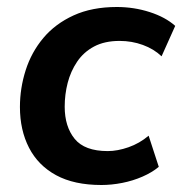

<svg xmlns="http://www.w3.org/2000/svg" viewBox="-20 -519 521 549"><path d="M270 10Q192 10 140.5 -18Q89 -46 63 -96.5Q37 -147 37 -213Q37 -267 53.5 -318.5Q70 -370 104 -410.5Q138 -451 190.5 -475Q243 -499 314 -499Q363 -499 408 -484.5Q453 -470 481 -445L442 -358Q420 -379 388.5 -390.5Q357 -402 322 -402Q279 -402 249 -386Q219 -370 200.5 -342.5Q182 -315 173.5 -282Q165 -249 165 -214Q165 -157 193.5 -122Q222 -87 288 -87Q316 -87 347.5 -98Q379 -109 405 -131L434 -42Q415 -26 387.5 -14Q360 -2 329.5 4Q299 10 270 10Z"/></svg>

Font: Nunito Sans 12pt
Style: Bold Italic
Weight: 700
Italic angle: -9°
Designer: Vernon Adams
Foundry: Vernon Adams
Version: Version 3.101;gftools[0.9.27]